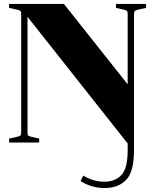

<svg xmlns="http://www.w3.org/2000/svg" viewBox="-20 -720 784 970"><path d="M508 230Q474 230 443 220.5Q412 211 387 195L401 167Q422 181 450 189.5Q478 198 507 198Q562 198 593.5 164Q625 130 625 40V5L119 -635V-49Q119 -38 123.5 -34.5Q128 -31 142 -28L178 -20V0H26V-20L63 -28Q78 -31 82.5 -35Q87 -39 87 -50V-650Q87 -661 82.5 -665Q78 -669 63 -672L26 -680V-700H303L625 -294V-651Q625 -662 620.5 -665.5Q616 -669 602 -672L566 -680V-700H718V-680L681 -672Q666 -669 661.5 -665Q657 -661 657 -650V41Q657 147 617.5 188.5Q578 230 508 230Z"/></svg>

Font: Chonburi
Style: Regular
Weight: 400
Designer: Thanarat Vachiruckul and Stawix Ruecha
Foundry: Cadson Demak & Katatrad
Version: Version 1.000